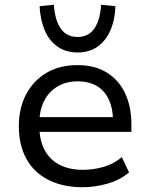

<svg xmlns="http://www.w3.org/2000/svg" viewBox="-20 -776 629 805"><path d="M327 9Q244 9 183.5 -21.5Q123 -52 91 -109.5Q59 -167 59 -247Q59 -322 89 -379.5Q119 -437 174 -470Q229 -503 305 -503Q377 -503 427.5 -472Q478 -441 504.5 -385Q531 -329 531 -252V-223H126V-285H473L454 -265Q454 -347 415.5 -391Q377 -435 305 -435Q258 -435 221.5 -413.5Q185 -392 165 -353Q145 -314 145 -258V-248Q145 -188 167 -147Q189 -106 230 -85Q271 -64 328 -64Q369 -64 411.5 -75.5Q454 -87 491 -117L521 -53Q483 -21 430.5 -6Q378 9 327 9ZM305 -556Q257 -556 222 -580Q187 -604 168 -648Q149 -692 146 -750L206 -756Q210 -692 234.5 -656.5Q259 -621 305 -621Q351 -621 375.5 -656.5Q400 -692 404 -756L464 -750Q462 -692 442.5 -648Q423 -604 388.5 -580Q354 -556 305 -556Z"/></svg>

Font: Nunito Sans 8pt
Style: Regular
Weight: 400
Version: Version 3.101;gftools[0.9.27]